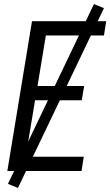

<svg xmlns="http://www.w3.org/2000/svg" viewBox="-20 -839 541 942"><path d="M16 0 137 -735H501L490 -665H205L164 -417H393L381 -347H152L106 -70H391L380 0ZM68 83 19 63 441 -819 490 -799Z"/></svg>

Font: Iosevka
Style: Italic
Weight: 400
Italic angle: -9°
Monospace: yes
Designer: Belleve Invis
Foundry: Belleve Invis
Version: Version 32.5.0; ttfautohint (v1.8.4)